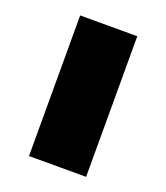

<svg xmlns="http://www.w3.org/2000/svg" viewBox="-102 -585 569 657"><g transform="rotate(20 182.5 -256.0)"><path d="M78.5 0H286.5V-512H78.5Z"/></g></svg>

Font: Spartan Black
Style: Regular
Weight: 900
Designer: Matt Bailey, Mirko Velimirovic
Foundry: Matt Bailey
Version: Version 1.003; ttfautohint (v1.8.3)